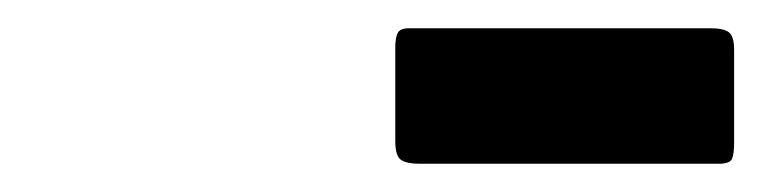

<svg xmlns="http://www.w3.org/2000/svg" viewBox="-20 -931 540 136"><path d="M260 -831V-897.5Q260 -904.5 261.8 -907.8Q263.5 -911 270 -911H483Q492.5 -911 496.2 -908.2Q500 -905.5 500 -895.5V-830Q500 -822 498.5 -818.5Q497 -815 489 -815H277.5Q268 -815 264 -817.8Q260 -820.5 260 -831Z"/></svg>

Font: Besley* Fatface
Style: Italic
Weight: 900
Italic angle: -13°
Designer: Owen Earl
Foundry: indestructible type*
Version: Version 3.000; ttfautohint (v1.8.3)